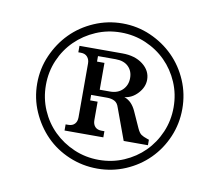

<svg xmlns="http://www.w3.org/2000/svg" viewBox="-58 -798 669 585"><g transform="rotate(10 276.5 -505.5)"><path d="M277 -281Q231 -281 189.5 -298.5Q148 -316 118 -346.5Q88 -377 70 -418Q52 -459 52 -505Q52 -551 70 -592Q88 -633 118 -663.5Q148 -694 189.5 -712Q231 -730 277 -730Q323 -730 364 -712Q405 -694 435.5 -663.5Q466 -633 483.5 -592Q501 -551 501 -505Q501 -459 483.5 -418Q466 -377 435.5 -346.5Q405 -316 364 -298.5Q323 -281 277 -281ZM277 -308Q318 -308 354 -323.5Q390 -339 416.5 -365.5Q443 -392 458.5 -428Q474 -464 474 -505Q474 -546 458.5 -582Q443 -618 416.5 -644.5Q390 -671 354 -686.5Q318 -702 277 -702Q236 -702 200 -686.5Q164 -671 137 -644.5Q110 -618 94.5 -582Q79 -546 79 -505Q79 -464 94.5 -428Q110 -392 137 -365.5Q164 -339 200 -323.5Q236 -308 277 -308ZM269 -499H220V-482H243V-425Q243 -412 250 -404.5Q257 -397 270 -397H279V-378H159V-397H167Q180 -397 187 -404.5Q194 -412 194 -425V-592Q194 -604 187 -612Q180 -620 167 -620H159V-640H292Q331 -640 355.5 -621Q380 -602 380 -574Q380 -551 362 -531.5Q344 -512 321 -510Q334 -505 342.5 -496Q351 -487 357 -474L380 -423Q386 -410 392.5 -405.5Q399 -401 411 -397L417 -395V-378H342L306 -476Q302 -489 292.5 -494Q283 -499 269 -499ZM220 -602H243V-519H275Q299 -519 313.5 -533.5Q328 -548 328 -570Q328 -592 314 -605.5Q300 -619 275 -619H220Z"/></g></svg>

Font: Redaction
Style: Regular
Weight: 400
Designer: Jeremy Mickel / Forest Young
Foundry: MCKL
Version: Version 2.001; Redaction